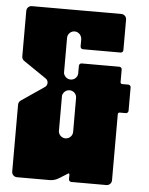

<svg xmlns="http://www.w3.org/2000/svg" viewBox="-53 -793 649 837"><g transform="rotate(5 271.0 -374.5)"><path d="M501 -444.5H474.1C470 -444.5 466.6 -447.8 466.6 -452V-507.5C466.6 -513.7 461.6 -518.7 455.4 -518.7H290.6C284.4 -518.7 279.4 -513.7 279.4 -507.5L279.3 -473.2C278.7 -464.3 274.3 -456.1 267.1 -450.7C251.4 -439 227.4 -443.9 218.7 -465.5C217.8 -467.9 217.4 -470.5 217.4 -473.1V-627C219.1 -643.6 233.8 -656.5 251.1 -654.9C267.5 -653.4 279.5 -638.6 279.5 -622.1V-592C279.5 -585.8 284.5 -580.8 290.7 -580.8H455.4C461.6 -580.8 466.7 -585.8 466.7 -592V-726.2C466.7 -732.4 464.1 -738 460.1 -742C456 -746.1 450.4 -748.6 444.2 -748.6H52.5C40.1 -748.6 30 -738.6 30 -726.2V-526.5C30 -519.1 33.7 -512.1 39.8 -508L140 -439.7C153.1 -430.8 153.1 -411.4 140 -402.5L39.8 -334.2C33.7 -330 30 -323 30 -315.6V-22.5C30 -10.1 40 0 52.5 0H195.7C209.7 0 223.4 -4 235.3 -11.4L273.8 -35.4C276.3 -37 279.5 -35.2 279.5 -32.3V-11.2C279.5 -5 284.5 0 290.7 0H444.2C456.6 0 466.7 -10 466.7 -22.5V-312.2C466.7 -316.3 470 -319.7 474.1 -319.7H501C507.2 -319.7 512.2 -324.7 512.2 -330.9V-433.2C512.2 -439.4 507.2 -444.5 501 -444.5ZM248.3 -187.2C232.2 -187.2 219 -199.5 217.4 -215.2V-369.1C217.4 -371.7 217.8 -374.3 218.7 -376.7C227.4 -398.3 251.4 -403.2 267.1 -391.4C274.3 -386 278.7 -377.8 279.3 -368.9L279.5 -218.4C279.5 -201.1 265.5 -187.2 248.3 -187.2Z"/></g></svg>

Font: Gridlock
Style: Regular
Weight: 400
Designer: Abhik Krishna Ghosh
Version: Version 001.000